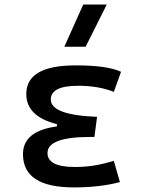

<svg xmlns="http://www.w3.org/2000/svg" viewBox="-20 -815 626 845"><path d="M305.7 9.8C387.2 9.8 455.6 0.5 507.8 -13.7L481 -106.9C439 -95.7 390.1 -80.1 309.6 -80.1C229 -80.1 189 -100.6 189 -141.6C189 -189 252.4 -212.4 379.9 -212.4H395.5L407.2 -300.8C271 -306.2 203.6 -331.5 203.6 -377C203.6 -417.5 243.7 -437.5 324.2 -437.5C383.8 -437.5 435.5 -428.7 481 -410.6L512.7 -499C471.7 -518.1 405.8 -527.3 313.5 -527.3C168 -527.3 95.7 -485.4 95.7 -401.4C95.7 -335.4 140.1 -291.5 230.5 -268.6V-258.8C130.4 -245.1 81.1 -204.6 81.1 -136.7C81.1 -38.6 155.3 9.8 305.7 9.8ZM263.2 -609.4H356.9L449.7 -794.9H346.2Z"/></svg>

Font: CaskaydiaCove Nerd Font
Style: Regular
Weight: 400
Designer: Aaron Bell
Foundry: Saja Typeworks
Version: Version 2111.1;Nerd Fonts 2.3.3